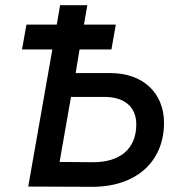

<svg xmlns="http://www.w3.org/2000/svg" viewBox="-20 -720 700 741"><path d="M89 0 334 1C504 2 613 -95 613 -246C613 -360 533 -438 406 -438H272L287 -529H410L427 -625H304L317 -700H212L199 -625H82L65 -529H182ZM210 -95 254 -346H382C461 -346 506 -307 506 -240C506 -147 445 -93 337 -94Z"/></svg>

Font: Fixel Display Medium
Style: Italic
Weight: 500
Italic angle: -10°
Designer: AlfaBravo + MacPaw
Foundry: Kyrylo Tkachov, Marchela Mozhyna, Serhii Makarenko, Maria Weinstein, Zakhar Kryvoshyya
Version: Version 1.210;Glyphs 3.2 (3217)